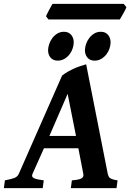

<svg xmlns="http://www.w3.org/2000/svg" viewBox="-47 -977 676 997"><path d="M181.2 -207 121.6 -73.7Q115.2 -58.6 129.4 -51.8Q143.6 -44.9 180.2 -40.5L174.8 0H-26.9L-21.5 -40.5Q10.3 -46.4 27.1 -52.7Q43.9 -59.1 50.3 -73.7L275.4 -584.5Q289.6 -595.7 305.4 -604.7Q321.3 -613.8 337.6 -621.1Q354 -628.4 370.1 -633.8Q386.2 -639.2 400.4 -643.1L512.7 -73.7Q514.2 -66.9 516.8 -61.5Q519.5 -56.2 524.9 -52.2Q530.3 -48.3 539.6 -45.4Q548.8 -42.5 563.5 -40.5L558.1 0H320.8L326.2 -40.5Q361.8 -43 375.2 -50.3Q388.7 -57.6 385.7 -73.7L359.9 -207ZM347.7 -271 304.2 -489.7 209.5 -271ZM335.9 -757.8Q335.9 -742.2 330.3 -725.3Q324.7 -708.5 314 -694.6Q303.2 -680.7 287.6 -671.4Q272 -662.1 252.4 -662.1Q239.3 -662.1 230 -666.7Q220.7 -671.4 214.6 -679Q208.5 -686.5 205.6 -696Q202.6 -705.6 202.6 -715.8Q202.6 -730.5 208.3 -747.6Q213.9 -764.6 224.4 -778.8Q234.9 -793 250.2 -802.5Q265.6 -812 285.2 -812Q298.3 -812 307.9 -807.4Q317.4 -802.7 323.5 -794.9Q329.6 -787.1 332.8 -777.6Q335.9 -768.1 335.9 -757.8ZM527.3 -757.8Q527.3 -742.2 521.7 -725.3Q516.1 -708.5 505.4 -694.6Q494.6 -680.7 479 -671.4Q463.4 -662.1 443.8 -662.1Q430.7 -662.1 421.4 -666.7Q412.1 -671.4 406 -679Q399.9 -686.5 397 -696Q394 -705.6 394 -715.8Q394 -730.5 399.7 -747.6Q405.3 -764.6 415.8 -778.8Q426.3 -793 441.7 -802.5Q457 -812 476.6 -812Q489.7 -812 499.3 -807.4Q508.8 -802.7 514.9 -794.9Q521 -787.1 524.2 -777.6Q527.3 -768.1 527.3 -757.8ZM609.4 -939.9Q607.9 -934.6 603.3 -925.5Q598.6 -916.5 593 -906.7Q587.4 -897 582.5 -888.4Q577.6 -879.9 575.2 -876H204.6L191.9 -892.6Q193.8 -897.5 198.2 -906.2Q202.6 -915 207.8 -924.8Q212.9 -934.6 217.8 -943.4Q222.7 -952.1 225.6 -957H595.2Z"/></svg>

Font: Gentium Book Basic
Style: Bold Italic
Weight: 700
Italic angle: -8°
Designer: J. Victor Gaultney and Annie Olsen
Foundry: SIL International
Version: Version 1.102; 2013; Maintenance release